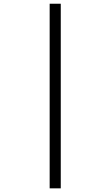

<svg xmlns="http://www.w3.org/2000/svg" viewBox="-20 -780 599 1040"><path d="M249 -759.8H309.1V240.2H249Z"/></svg>

Font: Noto Serif Devanagari
Style: Regular
Weight: 400
Designer: Monotype Design Team
Foundry: Monotype Imaging Inc.
Version: Version 1.01